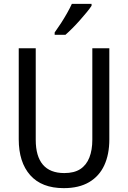

<svg xmlns="http://www.w3.org/2000/svg" viewBox="-20 -964 663 994"><path d="M546 -242Q546 -165 520 -108.5Q494 -52 441.5 -21Q389 10 310 10Q196 10 136.5 -57Q77 -124 77 -243V-714H165V-240Q165 -155 202 -111.5Q239 -68 313 -68Q364 -68 395.5 -88.5Q427 -109 442.5 -148Q458 -187 458 -241V-714H546ZM454 -934Q445 -920 428.5 -900Q412 -880 393 -858.5Q374 -837 354.5 -817.5Q335 -798 319 -784H263V-796Q279 -818 295.5 -843.5Q312 -869 327 -895.5Q342 -922 352 -944H454Z"/></svg>

Font: Noto Sans Display SemiCondensed
Style: Regular
Weight: 400
Width: 4
Version: Version 2.003